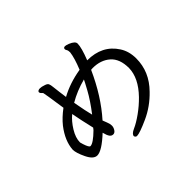

<svg xmlns="http://www.w3.org/2000/svg" viewBox="-160 -1016 1320 1320"><g transform="rotate(-45 500.0 -355.5)"><path d="M230 -139Q218 -139 203 -186Q197 -204 197 -209Q197 -252 228 -302.5Q259 -353 297 -384Q310 -313 333 -216L322 -202Q258 -139 230 -139ZM391 -284Q379 -329 361 -429Q434 -472 522 -495Q519 -487 485 -424.5Q451 -362 391 -284ZM506 38Q533 38 622.5 -2.5Q712 -43 782 -116Q879 -214 879 -343Q879 -412 846 -463Q776 -572 631 -572Q666 -661 666 -700Q666 -723 622 -741Q602 -749 592 -749Q576 -749 576 -735Q576 -729 581.5 -720.5Q587 -712 587 -694Q581 -644 548 -563Q438 -545 350 -497Q347 -521 342.5 -553Q338 -585 336 -607Q334 -629 329 -640.5Q324 -652 303 -658Q281 -666 265 -666Q246 -666 241 -654Q241 -643 248.5 -636.5Q256 -630 258.5 -625.5Q261 -621 285 -457Q230 -416 195 -372Q131 -289 126 -208Q126 -176 154 -118Q182 -60 218 -60Q263 -60 354 -145Q362 -113 372 -99Q382 -85 398 -85Q413 -85 423.5 -101.5Q434 -118 434 -135Q434 -151 425.5 -172.5Q417 -194 413 -205Q524 -329 604 -507L620 -508Q698 -508 747.5 -464.5Q797 -421 797 -331Q795 -236 704 -142Q662 -99 613 -64Q564 -29 526.5 -12.5Q489 4 489 24Q494 38 506 38Z"/></g></svg>

Font: LXGW WenKai TC
Style: Bold
Weight: 700
Designer: LXGW / Fontworks Inc.
Foundry: LXGW / Fontworks Inc.
Version: Version 1.330;April 28, 2024